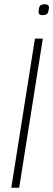

<svg xmlns="http://www.w3.org/2000/svg" viewBox="-20 -881 250 901"><path d="M190 -861Q210 -861 210 -846Q208 -824 202 -817Q196 -810 180 -810Q160 -810 161 -825Q162 -847 168 -854Q174 -861 190 -861ZM33 0 144 -700H181L70 0Z"/></svg>

Font: Georama ExtraLight
Style: Italic
Weight: 200
Italic angle: -9°
Designer: Jean-Baptiste Levee
Foundry: Production Type
Version: Version 1.000